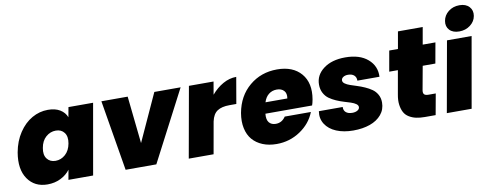

<svg xmlns="http://www.w3.org/2000/svg" viewBox="-66 -1156 3859 1503"><g transform="rotate(-10 1863.5 -404.0)"><path d="M22.9 -280.8Q38.6 -368.2 82.5 -434.1Q126.5 -500 186.3 -533.9Q246.1 -567.9 313 -567.9Q371.1 -567.9 408.9 -544.9Q446.8 -522 461.9 -482.9L476.1 -561H671.9L573.2 0H377L391.1 -78.1Q362.3 -39.6 315.4 -16.4Q268.6 6.8 210.9 6.8Q108.4 6.8 54.4 -71.3Q0.5 -149.4 22.9 -280.8ZM426.8 -280.8Q436.5 -335 413.1 -366Q389.6 -397 346.2 -397Q301.8 -397 267.1 -366.5Q232.4 -335.9 223.1 -280.8Q212.9 -226.6 236.8 -195.3Q260.7 -164.1 304.2 -164.1Q348.1 -164.1 382.6 -194.8Q417 -225.6 426.8 -280.8Z M737.8 -561H946.8L986.8 -185.1L1158.7 -561H1367.7L1075.7 0H831.5Z M1530.8 0H1333.5L1433.6 -561H1629.4L1611.8 -459Q1653.3 -508.3 1704.8 -537.1Q1756.3 -565.9 1810.5 -565.9L1774.4 -356.9H1719.7Q1657.7 -356.9 1622.8 -333.7Q1587.9 -310.5 1575.7 -252.9Z M2105.5 -413.1Q2068.4 -413.1 2041.3 -391.8Q2014.2 -370.6 2001.5 -330.1H2175.3Q2182.1 -370.1 2161.9 -391.6Q2141.6 -413.1 2105.5 -413.1ZM2338.4 -193.8Q2304.2 -106 2220.2 -49.6Q2136.2 6.8 2032.2 6.8Q1970.2 6.8 1921.4 -13.2Q1872.6 -33.2 1841.3 -69.6Q1810.1 -106 1798.6 -160.4Q1787.1 -214.8 1798.3 -280.8Q1822.3 -413.1 1914.6 -490.5Q2006.8 -567.9 2134.3 -567.9Q2260.3 -567.9 2325.2 -492.2Q2390.1 -416.5 2368.2 -288.1Q2362.3 -256.8 2356.4 -242.2H1985.4Q1980.5 -195.3 1999 -172.6Q2017.6 -149.9 2052.2 -149.9Q2101.6 -149.9 2130.4 -193.8Z M2899.9 -170.9Q2899.9 -115.2 2866 -74.7Q2832 -34.2 2774.2 -13.7Q2716.3 6.8 2641.1 6.8Q2564.9 6.8 2507.1 -17.3Q2449.2 -41.5 2420.4 -86.7Q2391.6 -131.8 2400.9 -189H2590.3Q2588.9 -161.1 2606.9 -146Q2625 -130.9 2657.2 -130.9Q2682.1 -130.9 2698.7 -140.9Q2715.3 -150.9 2715.3 -167Q2715.3 -181.2 2700 -192.1Q2684.6 -203.1 2660.2 -211.2Q2635.7 -219.2 2606.2 -228Q2576.7 -236.8 2547.1 -249.8Q2517.6 -262.7 2493.2 -280Q2468.8 -297.4 2453.4 -326.4Q2438 -355.5 2438 -393.1Q2438 -469.2 2503.7 -518.6Q2569.3 -567.9 2676.3 -567.9Q2791 -567.9 2855.2 -512.5Q2919.4 -457 2915 -372.1H2739.3Q2740.2 -398.9 2723.1 -414.6Q2706.1 -430.2 2674.3 -430.2Q2651.4 -430.2 2636.2 -420.2Q2621.1 -410.2 2621.1 -394Q2621.1 -379.9 2636.5 -368.7Q2651.9 -357.4 2676.5 -348.9Q2701.2 -340.3 2730.7 -331.1Q2760.3 -321.8 2790 -308.6Q2819.8 -295.4 2844.5 -278.3Q2869.1 -261.2 2884.5 -233.6Q2899.9 -206.1 2899.9 -170.9Z M3033.2 -212.9 3065.9 -397.9H2997.1L3025.9 -561H3095.2L3119.1 -696.8H3315.9L3292 -561H3393.1L3363.8 -397.9H3263.2L3229 -210Q3225.1 -187.5 3234.4 -177.2Q3243.7 -167 3269 -167H3326.2L3295.9 0H3210Q3171.4 0 3141.4 -6.6Q3111.3 -13.2 3086.2 -28.6Q3061 -43.9 3047.6 -68.4Q3034.2 -92.8 3029.1 -128.7Q3023.9 -164.6 3033.2 -212.9Z M3384.8 0 3484.9 -561H3680.7L3582 0ZM3592.8 -612.8Q3541.5 -612.8 3515.1 -641.4Q3488.8 -669.9 3496.1 -712.9Q3503.4 -756.8 3540 -785.9Q3576.7 -814.9 3627.9 -814.9Q3678.7 -814.9 3705.6 -785.6Q3732.4 -756.3 3725.1 -712.9Q3717.8 -669.9 3680.7 -641.4Q3643.6 -612.8 3592.8 -612.8Z"/></g></svg>

Font: Poppins ExtraBold
Style: Italic
Weight: 800
Italic angle: -10°
Designer: Ninad Kale (Devanagari), Jonny Pinhorn (Latin)
Foundry: Indian Type Foundry
Version: Version 3.200;PS 1.000;hotconv 16.6.54;makeotf.lib2.5.65590